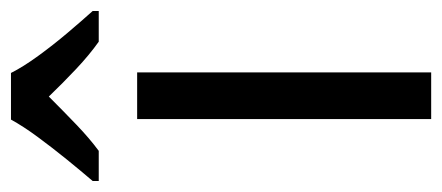

<svg xmlns="http://www.w3.org/2000/svg" viewBox="-283 -558 806 350"><g transform="rotate(-90 120.0 -383.0)"><path d="M163 0H78V-536H163ZM162 -766Q173 -744 193 -716.5Q213 -689 235 -663Q257 -637 275 -617V-606H219Q195 -623 169.5 -647Q144 -671 119 -697Q93 -671 68 -647Q43 -623 20 -606H-35V-617Q-17 -638 4.5 -664.5Q26 -691 45.5 -717.5Q65 -744 77 -766Z"/></g></svg>

Font: Noto Sans Gujarati SemiCondensed
Style: Regular
Weight: 400
Width: 4
Designer: Jelle Bosma - Monotype Design Team, Universal Thirst
Foundry: Monotype Imaging Inc.
Version: Version 2.106; ttfautohint (v1.8.4.7-5d5b)